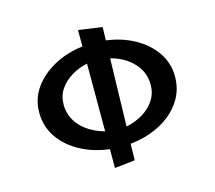

<svg xmlns="http://www.w3.org/2000/svg" viewBox="-113 -940 1225 1093"><g transform="rotate(-15 500.0 -393.5)"><path d="M434 13V-98Q341 -109 265 -149.5Q189 -190 144 -255Q99 -320 99 -402Q99 -483 144 -546.5Q189 -610 265 -651Q341 -692 434 -703V-800L574 -780L572 -702Q664 -690 738 -649Q812 -608 855.5 -544.5Q899 -481 899 -402Q899 -318 853 -252.5Q807 -187 729.5 -147Q652 -107 556 -97L554 0ZM434 -602Q385 -592 341.5 -566Q298 -540 271.5 -501Q245 -462 245 -411Q245 -406 245 -400Q245 -394 246 -389Q252 -340 279 -302.5Q306 -265 347 -240Q388 -215 434 -203ZM559 -198Q610 -208 654.5 -234Q699 -260 726 -300.5Q753 -341 753 -392Q753 -397 753 -403Q753 -409 752 -414Q747 -462 720.5 -499Q694 -536 654.5 -561Q615 -586 569 -597Z"/></g></svg>

Font: RocknRoll One
Style: Regular
Weight: 400
Designer: Fontworks Inc.
Foundry: Fontworks Inc.
Version: Version 1.100